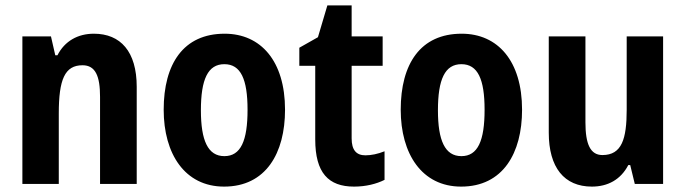

<svg xmlns="http://www.w3.org/2000/svg" viewBox="-20 -682 2542 712"><path d="M328 -557C269 -557 220 -530 193 -477H185L169 -547H63V0H198V-261C198 -387 220 -440 286 -440C334 -440 351 -400 351 -323V0H487V-360C487 -491 427 -557 328 -557Z M1037 -275C1037 -456 947 -557 813 -557C660 -557 587 -445 587 -275C587 -112 665 10 811 10C966 10 1037 -114 1037 -275ZM725 -273C725 -388 751 -444 812 -444C873 -444 898 -388 898 -275C898 -160 873 -103 812 -103C751 -103 725 -161 725 -273Z M1335 -106C1301 -106 1284 -126 1284 -169V-438H1399V-547H1284V-662H1194L1159 -544L1090 -505V-438H1149V-165C1149 -41 1198 10 1293 10C1337 10 1376 0 1406 -15V-121C1381 -111 1357 -106 1335 -106Z M1916 -275C1916 -456 1826 -557 1692 -557C1539 -557 1466 -445 1466 -275C1466 -112 1544 10 1690 10C1845 10 1916 -114 1916 -275ZM1604 -273C1604 -388 1630 -444 1691 -444C1752 -444 1777 -388 1777 -275C1777 -160 1752 -103 1691 -103C1630 -103 1604 -161 1604 -273Z M2439 -547H2304V-275C2304 -167 2286 -107 2214 -107C2169 -107 2151 -148 2151 -228V-547H2015V-190C2015 -61 2072 10 2175 10C2234 10 2282 -16 2310 -70H2317L2334 0H2439Z"/></svg>

Font: Noto Sans Myanmar Condensed
Style: Bold
Weight: 700
Width: 3
Designer: Monotype Design Team
Foundry: Monotype Imaging Inc.
Version: Version 2.107